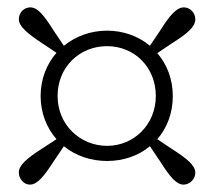

<svg xmlns="http://www.w3.org/2000/svg" viewBox="-20 -618 578 520"><path d="M136 -358C136 -437 196 -493 270 -493C343 -493 402 -437 402 -358C402 -281 343 -223 270 -223C198 -223 136 -279 136 -358ZM90 -358C90 -311 107 -271 133 -241L93 -215C51 -188 31 -170 31 -151C31 -133 45 -118 61 -118C81 -118 99 -140 126 -182L153 -222C185 -196 226 -182 270 -182C314 -182 355 -196 386 -222L413 -182C440 -139 458 -118 477 -118C494 -118 509 -133 509 -150C509 -170 487 -188 445 -215L406 -241C432 -271 448 -311 448 -358C448 -404 432 -444 406 -474L446 -501C489 -528 509 -546 509 -566C509 -583 495 -598 478 -598C458 -598 440 -577 413 -534L386 -494C355 -520 314 -535 270 -535C226 -535 185 -520 153 -494L126 -534C99 -577 82 -598 62 -598C45 -598 31 -584 31 -566C31 -547 53 -528 94 -501L133 -475C107 -445 90 -405 90 -358Z"/></svg>

Font: Kiri Minchoo Light
Style: Regular
Weight: 300
Designer: Ryoko NISHIZUKA 西塚涼子 (kana & ideographs); Frank Grießhammer (Latin, Greek & Cyrillic);
akenotsuki.com/eyeben/fonts/ (U+
Foundry: Adobe
akenotsuki.com/eyeben/fonts/
Version: Version 4.002;hotconv 1.0.119;makeotfexe 2.5.65604